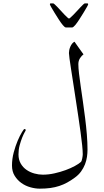

<svg xmlns="http://www.w3.org/2000/svg" viewBox="-20 -956 610 1126"><path d="M493.2 -78.1Q493.2 -57.6 490 -35.6Q486.8 -13.7 478.3 8.1Q469.7 29.8 455.3 49.8Q440.9 69.8 418.5 85.9Q396 102.5 374 114.5Q352.1 126.5 327.9 134.5Q303.7 142.6 275.6 146.5Q247.6 150.4 212.9 150.4Q187 150.4 158.2 142.3Q129.4 134.3 105.7 117.4Q82 100.6 66.2 75.2Q50.3 49.8 50.3 14.6Q50.3 -23.9 60.5 -62.3Q70.8 -100.6 83.7 -130.9Q96.7 -161.1 108.4 -180.2Q120.1 -199.2 122.6 -199.2Q130.9 -199.2 130.9 -192.9Q130.9 -190.9 124 -179Q117.2 -167 109.6 -147.9Q102.1 -128.9 95.2 -103.8Q88.4 -78.6 88.4 -50.3Q88.4 -19.5 101.6 3.2Q114.7 25.9 135.7 40.3Q156.7 54.7 181.9 61.5Q207 68.4 231 68.4Q265.1 68.4 299.8 60.5Q334.5 52.7 365 41.5Q395.5 30.3 419.2 17.3Q442.9 4.4 454.6 -6.3Q457 -8.8 459 -14.4Q460.9 -20 462.2 -26.9Q463.4 -33.7 464.4 -40.3Q465.3 -46.9 465.3 -50.8Q465.3 -70.3 461.9 -104Q458.5 -137.7 452.6 -179.9Q446.8 -222.2 439.7 -270Q432.6 -317.9 425.3 -365.2L410.2 -463.9Q402.8 -511.2 397 -548.8Q391.1 -586.4 387.7 -611.8Q384.3 -637.2 384.3 -645Q384.3 -652.8 386.2 -662.6Q388.2 -672.4 392.3 -681.9Q396.5 -691.4 402.6 -699.5Q408.7 -707.5 417 -711.4Q417.5 -710 426 -698.5Q434.6 -687 443.8 -673.3L469.7 -637.2Q459 -629.9 449.2 -614.7Q439.5 -599.6 439.5 -579.6Q439.5 -558.1 443.4 -524.7Q447.3 -491.2 453.4 -449.2Q459.5 -407.2 466.3 -359.9Q473.1 -312.5 479.2 -263.9Q485.4 -215.3 489.3 -167.7Q493.2 -120.1 493.2 -78.1ZM497.1 -930.7Q497.1 -928.2 489 -913.8Q481 -899.4 469.2 -880.4Q457.5 -861.3 444.6 -841.3Q431.6 -821.3 421.4 -809.1Q416 -803.2 411.4 -799.1Q406.7 -794.9 402.8 -794.9H366.7Q362.8 -794.9 357.9 -799.1Q353 -803.2 348.1 -809.1Q337.9 -821.3 325 -841.3Q312 -861.3 300.3 -880.4Q288.6 -899.4 280.5 -913.8Q272.5 -928.2 272.5 -930.7Q272.5 -936 276.4 -936H292.5Q294.4 -936 301.5 -929.7Q308.6 -923.3 318.1 -913.3Q327.6 -903.3 338.1 -891.6Q348.6 -879.9 358.4 -869.9Q368.2 -859.9 375.2 -853.5Q382.3 -847.2 384.8 -847.2Q386.7 -847.2 394 -853.5Q401.4 -859.9 411.1 -869.9Q420.9 -879.9 431.6 -891.6Q442.4 -903.3 451.7 -913.3Q460.9 -923.3 468 -929.7Q475.1 -936 477.1 -936H493.2Q497.1 -936 497.1 -930.7Z"/></svg>

Font: Accordance
Style: Regular
Weight: 400
Version: Version 1.1 (build May 11, 2018) Miklal Software Solutions, 